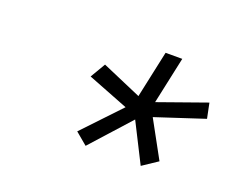

<svg xmlns="http://www.w3.org/2000/svg" viewBox="-60 -794 566 465"><g transform="rotate(20 223.5 -561.0)"><path d="M170 -623 147 -584 252 -543 162 -448 193 -422 284 -523 335 -422 374 -448 322 -543 447 -584 439 -623 315 -579 341 -700H298L272 -579Z"/></g></svg>

Font: Advent Pro Light
Style: Italic
Weight: 300
Italic angle: -12°
Version: Version 3.000